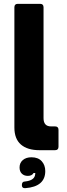

<svg xmlns="http://www.w3.org/2000/svg" viewBox="-20 -783 350 1001"><path d="M186 0Q123 0 89 -29.5Q55 -59 55 -118V-745Q55 -763 73 -763H189Q207 -763 207 -745V-167Q207 -124 246 -124H267Q285 -124 285 -106V-18Q285 0 267 0ZM109 198Q94 198 94 182Q94 163 112 163Q155 158 162 133Q164 125 164 119H155Q147 134 125 134Q106 134 94 122.5Q82 111 82 90Q82 66 99 51.5Q116 37 144 37Q179 37 197.5 57.5Q216 78 216 109Q216 190 112 198Z"/></svg>

Font: Open Sauce Two ExtraBold
Style: Regular
Weight: 800
Designer: Alfredo Marco Pradil
Foundry: Creative Sauce Fz LLC
Version: Version 1.477